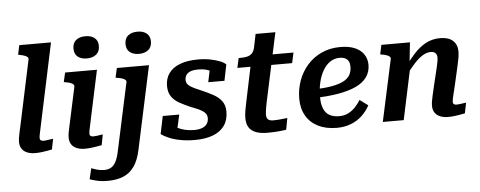

<svg xmlns="http://www.w3.org/2000/svg" viewBox="-60 -941 3360 1345"><g transform="rotate(-5 1620.0 -268.5)"><path d="M168 -653Q170 -663 163 -669.5Q156 -676 142 -681Q128 -686 108 -690L98 -692L112 -758H335L220 -216Q213 -180 207.5 -156.5Q202 -133 199.5 -119Q197 -105 197 -98Q197 -87 203.5 -81.5Q210 -76 223 -76Q236 -76 248 -78Q260 -80 271 -81.5Q282 -83 291 -84L276 -10Q260 -7 241 -3.5Q222 0 201 2.5Q180 5 157 5Q125 5 101 -5Q77 -15 64 -34.5Q51 -54 51 -82Q51 -97 53.5 -113.5Q56 -130 62 -156.5Q68 -183 77 -225Z M400 -82Q400 -97 402.5 -113.5Q405 -130 411 -156Q417 -182 426 -225L471 -434Q473 -444 466 -451Q459 -458 445 -463Q431 -468 411 -471L400 -473L415 -539H639L570 -216Q563 -180 557.5 -156.5Q552 -133 549.5 -119Q547 -105 547 -98Q547 -87 553.5 -81.5Q560 -76 573 -76Q586 -76 598 -78Q610 -80 621 -81.5Q632 -83 640 -84L626 -10Q610 -7 591 -3.5Q572 0 550.5 2.5Q529 5 506 5Q475 5 450.5 -5Q426 -15 413 -34.5Q400 -54 400 -82ZM488 -701Q488 -740 512.5 -760Q537 -780 579 -780Q619 -780 643 -760.5Q667 -741 667 -704Q667 -665 642 -644.5Q617 -624 576 -624Q535 -624 511.5 -643.5Q488 -663 488 -701Z M942 -624Q902 -624 878 -643.5Q854 -663 854 -701Q854 -740 878.5 -760Q903 -780 945 -780Q985 -780 1009 -760.5Q1033 -741 1033 -704Q1033 -665 1008.5 -644.5Q984 -624 942 -624ZM521 221 539 145Q553 150 576.5 157.5Q600 165 628 165Q658 165 678 153Q698 141 712 113.5Q726 86 735 41L837 -433Q840 -443 832.5 -450Q825 -457 811 -462Q797 -467 776 -470L764 -472L779 -539H1005L880 44Q865 117 834 161Q803 205 756.5 224Q710 243 648 243Q603 243 570 235Q537 227 521 221Z M1280 11Q1224 11 1177.5 2Q1131 -7 1097.5 -21.5Q1064 -36 1044 -51L1070 -176H1186L1156 -42Q1138 -50 1130.5 -61Q1123 -72 1124 -85Q1125 -98 1132 -109Q1144 -96 1166 -84.5Q1188 -73 1217.5 -66Q1247 -59 1281 -59Q1312 -59 1335 -67Q1358 -75 1370.5 -92Q1383 -109 1383 -134Q1383 -153 1373 -166Q1363 -179 1346 -189Q1329 -199 1307.5 -207.5Q1286 -216 1264 -225Q1228 -241 1194.5 -259Q1161 -277 1139.5 -306.5Q1118 -336 1118 -383Q1118 -435 1144.5 -472Q1171 -509 1223 -529Q1275 -549 1351 -549Q1398 -549 1437.5 -541Q1477 -533 1505 -521.5Q1533 -510 1545 -497L1522 -384H1408L1430 -489Q1442 -489 1451.5 -480.5Q1461 -472 1465 -459.5Q1469 -447 1464 -435Q1453 -448 1436.5 -458Q1420 -468 1397.5 -473.5Q1375 -479 1345 -479Q1296 -479 1273.5 -461.5Q1251 -444 1251 -414Q1251 -392 1266.5 -377.5Q1282 -363 1308.5 -351Q1335 -339 1365 -326Q1402 -310 1437 -291Q1472 -272 1494.5 -243Q1517 -214 1517 -168Q1517 -109 1488.5 -69Q1460 -29 1407 -9Q1354 11 1280 11Z M1790 5Q1743 5 1710.5 -7Q1678 -19 1661.5 -44.5Q1645 -70 1645 -111Q1645 -134 1650 -164.5Q1655 -195 1662 -226L1724 -522L1790 -539H2021L2005 -466H1620L1635 -534H1644Q1673 -534 1693.5 -538.5Q1714 -543 1728 -556.5Q1742 -570 1748 -595L1768 -692H1907L1803 -206Q1800 -190 1797 -174Q1794 -158 1792.5 -145Q1791 -132 1791 -122Q1791 -97 1803.5 -87.5Q1816 -78 1840 -78Q1856 -78 1875 -79.5Q1894 -81 1911 -83Q1928 -85 1938 -86L1923 -5Q1900 -1 1866.5 2Q1833 5 1790 5Z M2278 13Q2202 13 2147 -14.5Q2092 -42 2062.5 -93Q2033 -144 2033 -214Q2033 -280 2055 -340.5Q2077 -401 2118.5 -448Q2160 -495 2219 -522Q2278 -549 2350 -549Q2413 -549 2454.5 -530.5Q2496 -512 2516.5 -480Q2537 -448 2537 -408Q2537 -359 2511 -322Q2485 -285 2433.5 -261Q2382 -237 2306.5 -224Q2231 -211 2131 -209L2136 -269Q2211 -271 2263.5 -280Q2316 -289 2348.5 -305.5Q2381 -322 2395.5 -347Q2410 -372 2410 -406Q2410 -428 2402.5 -443Q2395 -458 2379 -466Q2363 -474 2338 -474Q2302 -474 2272.5 -454Q2243 -434 2222 -398Q2201 -362 2190 -315Q2179 -268 2179 -213Q2179 -162 2193 -129.5Q2207 -97 2234 -82Q2261 -67 2301 -67Q2337 -67 2365 -81Q2393 -95 2415 -118Q2437 -141 2453 -168L2511 -125Q2488 -83 2454.5 -52Q2421 -21 2376.5 -4Q2332 13 2278 13Z M2602 0H2749L2831 -386L2824 -390L2840 -539H2639L2625 -473L2636 -471Q2656 -468 2670 -463Q2684 -458 2691 -451Q2698 -444 2696 -435ZM3128 -216 3158 -348Q3165 -377 3169 -401.5Q3173 -426 3173 -447Q3173 -494 3142.5 -522Q3112 -550 3053 -550Q2997 -550 2951.5 -525.5Q2906 -501 2866 -456.5Q2826 -412 2787 -354L2795 -307Q2830 -355 2861 -389Q2892 -423 2921 -441Q2950 -459 2978 -459Q3002 -459 3012.5 -447Q3023 -435 3023 -416Q3023 -403 3020 -388Q3017 -373 3012 -349L2982 -225Q2972 -182 2966 -155.5Q2960 -129 2957.5 -112.5Q2955 -96 2955 -82Q2955 -54 2968 -34.5Q2981 -15 3005 -5Q3029 5 3060 5Q3083 5 3104.5 2.5Q3126 0 3145 -3.5Q3164 -7 3180 -10L3195 -84Q3187 -83 3176 -81.5Q3165 -80 3152.5 -78Q3140 -76 3128 -76Q3115 -76 3108.5 -81.5Q3102 -87 3102 -98Q3102 -105 3105 -119Q3108 -133 3113.5 -156.5Q3119 -180 3128 -216Z"/></g></svg>

Font: Roboto Serif 20pt SemiBold
Style: Italic
Weight: 600
Italic angle: -10°
Version: Version 1.007